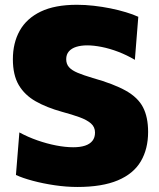

<svg xmlns="http://www.w3.org/2000/svg" viewBox="-20 -748 648 783"><path d="M295.5 14.5Q251 14.5 203.2 7.5Q155.5 0.5 113.5 -10.8Q71.5 -22 45 -34.5L59 -208Q94 -189 132.8 -175.5Q171.5 -162 209 -154.8Q246.5 -147.5 278.5 -147.5Q307 -147.5 326.8 -154Q346.5 -160.5 357 -173.8Q367.5 -187 367.5 -207.5Q367.5 -230 351 -244.5Q334.5 -259 304.2 -270Q274 -281 233 -292Q170 -309.5 125.2 -335Q80.5 -360.5 56.5 -401.2Q32.5 -442 32.5 -506.5Q32.5 -573 60.5 -623Q88.5 -673 146.2 -700.8Q204 -728.5 293.5 -728.5Q327.5 -728.5 362.5 -724.5Q397.5 -720.5 430.8 -713.8Q464 -707 493.2 -698.2Q522.5 -689.5 544 -679.5L530 -504Q497 -523.5 462.2 -536.8Q427.5 -550 394.8 -556.5Q362 -563 336 -563Q310.5 -563 291.2 -557Q272 -551 261 -538.5Q250 -526 250 -506.5Q250 -487 261.5 -474Q273 -461 297 -451Q321 -441 358 -430Q443.5 -406 493 -378.2Q542.5 -350.5 563.2 -310.5Q584 -270.5 584 -210Q584 -140.5 554.2 -90Q524.5 -39.5 460.5 -12.5Q396.5 14.5 295.5 14.5Z"/></svg>

Font: Commissioner Thin ExtraBold
Style: Regular
Weight: 800
Version: Version 1.000